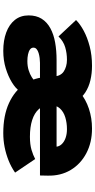

<svg xmlns="http://www.w3.org/2000/svg" viewBox="283 -870 596 1203"><g transform="rotate(90 581.5 -268.0)"><path d="M298 10Q233 10 183 -8.5Q133 -27 104.5 -62.5Q76 -98 76 -149Q76 -197 97 -230.5Q118 -264 156.5 -285Q195 -306 246 -315Q297 -324 356 -324H904L899 -301V-319Q898 -340 883 -356Q868 -372 843.5 -380.5Q819 -389 789 -389Q749 -389 714.5 -378.5Q680 -368 659 -345Q638 -322 638 -284Q638 -241 663 -213Q688 -185 732 -171Q776 -157 836 -157Q885 -157 918.5 -167Q952 -177 976 -190L1061 -64Q1025 -39 984.5 -23Q944 -7 901.5 1.5Q859 10 813 10Q703 10 625 -26Q547 -62 505 -125Q463 -188 463 -268Q463 -331 488.5 -382Q514 -433 558 -470Q602 -507 660.5 -526.5Q719 -546 785 -546Q872 -546 939.5 -510.5Q1007 -475 1044.5 -412.5Q1082 -350 1080 -268L1079 -220H373Q360 -220 343.5 -218Q327 -216 312 -211.5Q297 -207 287.5 -199Q278 -191 278 -179Q278 -166 289.5 -157.5Q301 -149 320.5 -145Q340 -141 362 -141Q394 -141 419.5 -149Q445 -157 463 -168.5Q481 -180 490 -190L550 -92Q533 -67 495.5 -44Q458 -21 407.5 -5.5Q357 10 298 10ZM458 -242V-304Q458 -327 450 -343Q442 -359 428 -368.5Q414 -378 395 -383.5Q376 -389 354 -389Q313 -389 275.5 -378Q238 -367 208 -336L105 -446Q131 -472 173 -494.5Q215 -517 270.5 -531.5Q326 -546 392 -546Q439 -546 482 -536Q525 -526 559.5 -503.5Q594 -481 614 -444Q634 -407 634 -352V-242Z"/></g></svg>

Font: Lexend Giga Black
Style: Regular
Weight: 900
Designer: Bonnie Shaver-Troup, Thomas Jockin
Foundry: Lexend
Version: Version 1.007